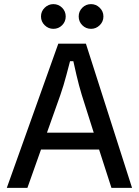

<svg xmlns="http://www.w3.org/2000/svg" viewBox="-20 -912 674 932"><path d="M239 -892Q264 -892 281.5 -874.5Q299 -857 299 -832Q299 -807 281.5 -789.5Q264 -772 239 -772Q215 -772 197 -789.5Q179 -807 179 -832Q179 -857 197 -874.5Q215 -892 239 -892ZM422 -892Q397 -892 379.5 -874.5Q362 -857 362 -832Q362 -807 379.5 -789.5Q397 -772 422 -772Q446 -772 464 -789.5Q482 -807 482 -832Q482 -857 464 -874.5Q446 -892 422 -892ZM521 0 461 -186H179L113 0H13L263 -700H397L621 0ZM435 -268 377 -451Q363 -497 351 -548.5Q339 -600 336 -615H320Q316 -600 302.5 -548.5Q289 -497 273 -451L208 -268Z"/></svg>

Font: Voces
Style: Regular
Weight: 400
Designer: Ana Paula Megda, Pablo Ugerman
Foundry: Ana Paula Megda, Pablo Ugerman
Version: Version 1.100